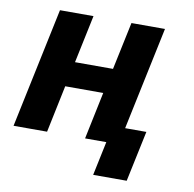

<svg xmlns="http://www.w3.org/2000/svg" viewBox="-78 -616 853 846"><g transform="rotate(10 349.0 -192.5)"><path d="M10 0 123 -537H273L228 -323H398L443 -536H593L496 -75H591L543 152H393L425 0H330L374 -211H204L160 0Z"/></g></svg>

Font: Geist
Style: Bold Italic
Weight: 700
Italic angle: -12°
Designer: Basement.studio, Andrés Briganti, Mateo Zaragoza
Foundry: Basement.studio, Vercel, Andrés Briganti, Guido Ferreyra, Mateo Zaragoza
Version: Version 1.500; ttfautohint (v1.8.4.7-5d5b)